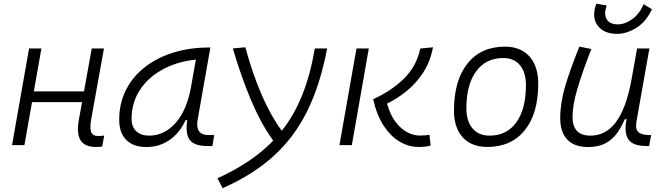

<svg xmlns="http://www.w3.org/2000/svg" viewBox="-20 -777 3556 1028"><path d="M44.4 0 135.7 -517.6H201.7L161.1 -287.6H429.7L471.2 -517.6H536.6L468.8 -141.6Q460 -92.8 467.8 -70.8Q475.6 -48.8 506.8 -48.8Q520 -48.8 538.1 -51.3L526.9 7.8Q513.2 9.8 492.7 9.8Q434.6 9.8 411.6 -25.4Q388.7 -60.5 402.3 -136.7L419.4 -230H151.4L110.8 0Z M763.7 10.3Q694.3 10.3 656.2 -27.8Q618.2 -65.9 618.2 -135.3Q618.2 -223.1 654.1 -294.7Q689.9 -366.2 754.9 -417Q819.8 -467.8 907.2 -495.1Q994.6 -522.5 1097.2 -522.5H1106.4L1038.1 -135.7Q1023.9 -53.7 1097.7 -53.7H1127L1117.2 4.9H1090.3Q1021 4.9 996.3 -27.6Q971.7 -60.1 982.4 -133.3H973.6Q941.4 -64 887 -26.9Q832.5 10.3 763.7 10.3ZM778.8 -50.8Q859.9 -50.8 920.4 -119.1Q981 -187.5 1002.9 -312.5L1028.8 -458Q925.8 -446.8 848.1 -403.6Q770.5 -360.4 727.5 -293Q684.6 -225.6 684.6 -141.1Q684.6 -98.1 709.5 -74.5Q734.4 -50.8 778.8 -50.8Z M1171.9 230.5 1144.5 177.7Q1236.8 135.3 1310.8 85.7Q1384.8 36.1 1442.9 -23.9Q1378.9 -111.8 1325.4 -237.8Q1272 -363.8 1226.6 -517.6L1293.5 -523.9Q1373.5 -232.4 1488.8 -76.7Q1556.2 -162.1 1599.1 -270.5Q1642.1 -378.9 1665.5 -517.6H1731.4Q1695.3 -325.2 1625.7 -183.8Q1556.2 -42.5 1445.1 58.3Q1334 159.2 1171.9 230.5Z M2220.2 9.8Q2167.5 9.8 2118.9 -19.3Q2070.3 -48.3 2033.4 -105.2Q1996.6 -162.1 1978 -246.1Q2074.2 -289.1 2142.3 -355.5Q2210.4 -421.9 2230 -517.1L2298.3 -523.9Q2283.7 -445.3 2244.9 -387Q2206.1 -328.6 2155 -287.8Q2104 -247.1 2052.2 -222.2Q2069.3 -161.6 2098.1 -124Q2127 -86.4 2160.6 -68.8Q2194.3 -51.3 2226.6 -51.3Q2260.3 -51.3 2279.3 -55.7L2285.6 2.4Q2272 6.3 2255.6 8.1Q2239.3 9.8 2220.2 9.8ZM1797.4 0 1888.7 -517.6H1954.6L1863.8 0Z M2588.9 9.8Q2504.9 9.8 2457.8 -41.5Q2410.6 -92.8 2410.6 -184.1Q2410.6 -346.2 2482.9 -436.8Q2555.2 -527.3 2683.6 -527.3Q2767.6 -527.3 2814.7 -474.9Q2861.8 -422.4 2861.8 -328.6Q2861.8 -168.9 2789.6 -79.6Q2717.3 9.8 2588.9 9.8ZM2601.6 -50.8Q2693.4 -50.8 2744.6 -122.1Q2795.9 -193.4 2795.9 -320.3Q2795.9 -389.2 2764.2 -427.7Q2732.4 -466.3 2674.8 -466.3Q2582 -466.3 2529.5 -395.3Q2477.1 -324.2 2477.1 -197.3Q2477.1 -128.4 2509.8 -89.6Q2542.5 -50.8 2601.6 -50.8Z M3127.9 10.3Q3055.7 10.3 3017.6 -29.5Q2979.5 -69.3 2979.5 -145Q2979.5 -224.6 3006.1 -315.2Q3032.7 -405.8 3082 -527.3L3146 -514.6Q3095.7 -385.3 3070.6 -298.8Q3045.4 -212.4 3045.4 -150.9Q3045.4 -50.8 3141.6 -50.8Q3223.1 -50.8 3277.1 -122.1Q3331.1 -193.4 3359.4 -341.3L3391.1 -517.6H3457L3387.7 -126.5Q3381.3 -88.4 3395.8 -72Q3410.2 -55.7 3453.1 -53.7H3466.3L3455.6 4.9H3444.3Q3366.2 4.9 3343.3 -32.5Q3320.3 -69.8 3335 -138.7H3325.2Q3307.1 -96.2 3282.5 -62.5Q3257.8 -28.8 3220.7 -9.3Q3183.6 10.3 3127.9 10.3ZM3283.7 -595.7Q3226.6 -595.7 3193.8 -625Q3161.1 -654.3 3161.1 -699.7Q3161.1 -728 3173.3 -757.3L3228 -747.6Q3220.2 -723.1 3220.2 -706.5Q3220.2 -679.7 3236.8 -663.1Q3253.4 -646.5 3287.6 -646.5Q3326.7 -646.5 3365.5 -674.8Q3404.3 -703.1 3426.3 -754.9L3470.7 -727.1Q3438 -658.7 3386 -627.2Q3334 -595.7 3283.7 -595.7Z"/></svg>

Font: Cascadia Code Light
Style: Italic
Weight: 300
Italic angle: -10°
Monospace: yes
Designer: Aaron Bell
Foundry: Saja Typeworks
Version: Version 2404.023; ttfautohint (v1.8.4)